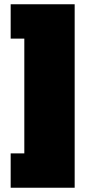

<svg xmlns="http://www.w3.org/2000/svg" viewBox="-20 -828 400 900"><path d="M30 -647V-808H330V52H30V-109H94V-647Z"/></svg>

Font: Mantou Sans
Style: Regular
Weight: 400
Designer: Mant0u / artakana
Foundry: Mant0u / artakana
Version: Version 1.001;October 22, 2023;FontCreator 14.0.0.2901 64-bi